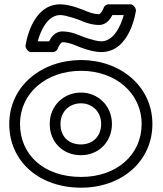

<svg xmlns="http://www.w3.org/2000/svg" viewBox="-20 -832 756 892"><path d="M611.7 -784.4C609.5 -798.4 598.1 -812 586 -812H485C474.2 -812 464 -804.6 461 -793.9C458.8 -786.8 447 -766 440 -766C410.8 -766 374.7 -782.6 374.7 -782.6C374.4 -782.7 373.9 -782.9 373.6 -783.1C372.7 -783.5 308 -812 260 -812C122 -812 98.3 -617.6 98.3 -617.6C100.5 -603.6 111.9 -590 124 -590H225C235.8 -590 246 -597.4 249 -608.1C251.2 -615.2 263 -636 270 -636C299.2 -636 335.3 -619.4 335.3 -619.4C335.6 -619.3 336.1 -619.1 336.4 -618.9C337.3 -618.5 402 -590 450 -590C588 -590 611.7 -784.4 611.7 -784.4ZM356 -664.9C350.2 -667.6 311.1 -686 270 -686C232.6 -686 214.7 -653.4 208.1 -640H155.1C169.3 -691.7 202.1 -762 260 -762C288.4 -762 349.7 -738.8 354 -737.1C359.8 -734.4 398.9 -716 440 -716C477.4 -716 495.3 -748.6 501.9 -762H554.9C540.7 -710.3 507.9 -640 450 -640C421.6 -640 360.3 -663.2 356 -664.9ZM23 -256C23 -82.4 161.4 40 357 40C544.7 40 688 -82.1 688 -256C688 -432.4 537.5 -553 357 -553C173.7 -553 23 -432.5 23 -256ZM73 -256C73 -399.5 194.3 -503 357 -503C516.5 -503 638 -399.6 638 -256C638 -113.9 523.3 -10 357 -10C182.6 -10 73 -113.6 73 -256ZM261 -256C261 -313.3 302.2 -352 356 -352C408.6 -352 450 -313.4 450 -256C450 -199.2 411.6 -161 356 -161C297.3 -161 261 -198.9 261 -256ZM211 -256C211 -173.1 270.7 -111 356 -111C438.4 -111 500 -172.8 500 -256C500 -340.6 435.4 -402 356 -402C275.8 -402 211 -340.7 211 -256Z"/></svg>

Font: Hussar Ekologiczny
Style: Regular
Weight: 400
Foundry: Cannot Into Space Fonts
Version: Version 0.97